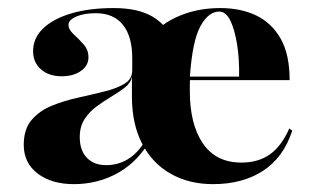

<svg xmlns="http://www.w3.org/2000/svg" viewBox="-20 -450 783 481"><path d="M513.7 11.3Q453.2 11.3 407.3 -14.9Q361.3 -41.1 335.9 -90.3Q310.5 -139.5 310.5 -208.1Q310.5 -284.7 339.9 -333.5Q369.4 -382.3 419.8 -406Q470.2 -429.8 531.5 -429.8Q583.1 -429.8 621.8 -411.3Q660.5 -392.7 683.1 -353.2Q705.6 -313.7 705.6 -249.2H412.9L411.3 -258.1H579Q579.8 -303.2 573.8 -339.9Q567.7 -376.6 556.9 -398.8Q546 -421 529 -421Q502.4 -421 482.3 -384.7Q462.1 -348.4 455.6 -257.3L456.5 -255.6Q455.6 -247.6 455.6 -238.7Q455.6 -229.8 455.6 -221Q455.6 -138.7 488.3 -90.7Q521 -42.7 584.7 -42.7Q626.6 -42.7 655.6 -62.9Q684.7 -83.1 704.8 -128.2L712.1 -122.6Q690.3 -55.6 639.1 -22.2Q587.9 11.3 513.7 11.3ZM246 -36.3Q275.8 -36.3 300.4 -51.2Q325 -66.1 342.7 -96L310.5 -208.1V-257.3Q307.3 -241.9 292.7 -230.6Q278.2 -219.4 259.3 -208.1Q240.3 -196.8 222.2 -183.5Q204 -170.2 191.9 -151.6Q179.8 -133.1 179.8 -106.5Q179.8 -73.4 197.6 -54.8Q215.3 -36.3 246 -36.3ZM165.3 11.3Q108.9 11.3 74.2 -15.3Q39.5 -41.9 39.5 -87.1Q39.5 -126.6 59.3 -149.6Q79 -172.6 109.7 -185.1Q140.3 -197.6 175 -205.2Q209.7 -212.9 240.7 -220.6Q271.8 -228.2 291.5 -239.9Q311.3 -251.6 311.3 -274.2V-304Q311.3 -358.9 287.9 -387.9Q264.5 -416.9 220.2 -416.9Q190.3 -416.9 171 -408.5Q151.6 -400 151.6 -387.9Q151.6 -375.8 164.5 -364.1Q177.4 -352.4 189.5 -338.7Q201.6 -325 201.6 -306.5Q201.6 -285.5 182.7 -272.2Q163.7 -258.9 134.7 -258.9Q102.4 -258.9 82.7 -276.2Q62.9 -293.5 62.9 -321.8Q62.9 -354.8 88.3 -379Q113.7 -403.2 158.9 -416.5Q204 -429.8 265.3 -429.8Q325.8 -429.8 362.5 -408.1Q399.2 -386.3 416.1 -344.4Q433.1 -302.4 433.1 -241.9L349.2 -87.1Q316.9 -37.9 269 -13.3Q221 11.3 165.3 11.3Z"/></svg>

Font: Playfair 144pt SemiExpanded Black
Style: Regular
Weight: 900
Width: 6
Designer: Claus Eggers Sørensen
Foundry: Claus Eggers Sørensen
Version: Version 2.203